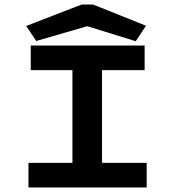

<svg xmlns="http://www.w3.org/2000/svg" viewBox="-20 -823 790 843"><path d="M105 0V-108H298V-515H115V-623H615V-515H428V-108H624V0ZM139 -643 95 -709 338 -803H389L621 -710L576 -642L363 -708Z"/></svg>

Font: Inconsolata ExtraExpanded ExtraBold
Style: Regular
Weight: 800
Width: 8
Monospace: yes
Designer: Raph Levien, Cyreal, Brenton Simpson
Foundry: Raph Levien, Cyreal, Google
Version: Version 3.001; ttfautohint (v1.8.2.53-6de2)